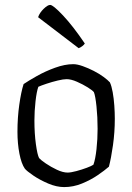

<svg xmlns="http://www.w3.org/2000/svg" viewBox="-20 -761 538 781"><path d="M241 0Q210 0 176 -14.5Q142 -29 115.5 -47Q89 -65 81 -75Q67 -95 59 -136Q51 -177 51 -225Q51 -283 58.5 -335.5Q66 -388 76 -419Q95 -432 129.5 -451.5Q164 -471 204 -485.5Q244 -500 278 -500Q294 -500 316.5 -492Q339 -484 361.5 -472.5Q384 -461 401.5 -448Q419 -435 427 -426Q434 -411 438.5 -385.5Q443 -360 445 -331.5Q447 -303 447 -278Q447 -223 439.5 -170Q432 -117 423 -83Q406 -68 377.5 -48.5Q349 -29 313.5 -14.5Q278 0 241 0ZM255 -59Q268 -59 290.5 -65Q313 -71 333 -78.5Q353 -86 360 -91Q368 -113 372.5 -154Q377 -195 377 -237Q377 -285 372.5 -328Q368 -371 362 -386Q357 -393 337 -405.5Q317 -418 293 -428.5Q269 -439 251 -439Q238 -439 215 -433.5Q192 -428 169.5 -420.5Q147 -413 136 -408Q129 -389 124.5 -349Q120 -309 120 -271Q120 -218 126 -174.5Q132 -131 139 -118Q146 -110 166.5 -96Q187 -82 211.5 -70.5Q236 -59 255 -59ZM300 -565 135 -691Q141 -709 157.5 -725Q174 -741 184 -741Q196 -741 236.5 -698Q277 -655 325 -584Q322 -579 315 -573.5Q308 -568 300 -565Z"/></svg>

Font: Texturina 72pt Light
Style: Regular
Weight: 300
Designer: Guillermo Torres Carreño
Foundry: Omnibus-Type
Version: Version 1.002; ttfautohint (v1.8.3)